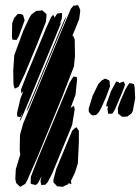

<svg xmlns="http://www.w3.org/2000/svg" viewBox="-20 -731 541 740"><path d="M269 -515 265 -475 217 -351 124 -125 84 -34 77 -22 65 -15 58 -11 52 -16 42 -26 39 -42 41 -79 58 -135 56 -151 57 -211 69 -254 119 -375 218 -614 253 -697 263 -709 281 -711 289 -694V-686L285 -657L259 -593H262L268 -579ZM157 -647 124 -563 75 -445 52 -397 41 -391 36 -390 35 -395 32 -405 31 -459 35 -518 70 -613 94 -664 101 -675 113 -684 120 -689 134 -690 143 -691 151 -684 159 -677V-668ZM195 -593 90 -339 65 -280 56 -263 57 -270 68 -296 58 -279 46 -283V-297L59 -352L70 -379L62 -371L61 -386L82 -440L157 -621L177 -665L185 -674L190 -665L189 -661L196 -672L201 -679L211 -680L219 -681V-669L218 -658L210 -637L217 -647L213 -637ZM75 -653 53 -593 44 -577 28 -578 26 -589 27 -641 34 -661 42 -670 48 -677H61L69 -673ZM214 -612 116 -376 91 -317 83 -302 84 -309 96 -338 128 -414 209 -610 229 -657 237 -669 235 -664 230 -651ZM258 -249 181 -62 164 -29 155 -19 139 -18 138 -23 136 -34 140 -51 126 -25 118 -18 104 -21 99 -23 98 -28 99 -50 127 -122 224 -355 249 -414 263 -436 276 -434 277 -423 271 -366 251 -312 253 -316 265 -323 268 -310ZM284 -184 280 -101 269 -66 255 -37 253 -35 254 -32 255 -21 245 -25 241 -20 229 -15 222 -11 211 -12 200 -13 192 -22 186 -28V-39L197 -80L246 -198L258 -227L266 -235L275 -241L279 -234L284 -227V-216ZM390 -360 372 -319 362 -300 351 -288 338 -286 330 -290 322 -301V-313L337 -362L359 -407L372 -421L385 -428L395 -424L402 -420L403 -409L404 -398ZM448 -368 423 -309 413 -293H405L397 -292L396 -300L394 -311L397 -321H389L391 -332L408 -380L428 -417L439 -414L438 -410L456 -417L462 -405L459 -395ZM501 -352 492 -304 487 -294 471 -282 459 -281H450L442 -288L435 -293V-298L434 -314L444 -342L464 -388L474 -404L479 -411L488 -409L496 -407L499 -395Z"/></svg>

Font: Rubik Marker Hatch
Style: Regular
Weight: 400
Designer: Hubert and Fischer, NaN
Foundry: Hubert & Fischer, NaN
Version: Version 2.200